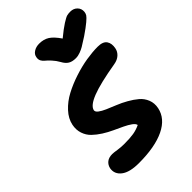

<svg xmlns="http://www.w3.org/2000/svg" viewBox="-271 -1049 1165 1165"><g transform="rotate(-45 311.5 -466.5)"><path d="M563 -939Q590.8 -939 608.2 -921.1Q625.5 -903.3 623 -877Q621.6 -864.3 615.5 -854.5Q609.4 -844.7 586.2 -825Q563 -805.2 517.1 -773.9Q474.6 -746.6 460.2 -738Q445.8 -729.5 426.3 -722.2Q406.7 -714.8 387.2 -714.8Q356.9 -714.8 338.4 -726.3Q319.8 -737.8 306.2 -763.2Q292 -788.6 273.7 -808.3Q255.4 -828.1 243.7 -837.2Q231.9 -846.2 225.3 -859.1Q218.8 -872.1 222.2 -889.2Q225.6 -910.2 245.6 -922.6Q265.6 -935.1 292 -935.1Q330.1 -935.1 357.2 -918Q384.3 -900.9 415 -856Q462.4 -895 492.2 -913.8Q522 -932.6 533.9 -935.8Q545.9 -939 563 -939ZM208 5.9Q128.9 5.9 91.6 -22.9Q54.2 -51.8 62 -96.2Q67.4 -120.1 85 -134Q102.5 -147.9 131.8 -147.9Q143.1 -147.9 170.9 -143.6Q198.7 -139.2 227.1 -139.2Q276.4 -139.2 307.1 -144.3Q337.9 -149.4 366.2 -163.1Q363.8 -176.8 344.7 -190.4Q325.7 -204.1 298.6 -217Q271.5 -230 239.5 -244.6Q207.5 -259.3 177.5 -278.3Q147.5 -297.4 124.3 -319.8Q101.1 -342.3 90.3 -374.5Q79.6 -406.7 86.9 -443.8Q95.7 -487.8 131.1 -526.1Q166.5 -564.5 215.3 -590.3Q264.2 -616.2 321.8 -635Q379.4 -653.8 432.6 -662.4Q485.8 -670.9 529.8 -670.9Q574.7 -670.9 590.6 -647.7Q606.4 -624.5 599.1 -587.9Q594.7 -564 575.7 -546.9Q556.6 -529.8 526.9 -524.9Q382.8 -500.5 315.4 -473.9Q248 -447.3 241.2 -415Q238.8 -402.3 254.9 -389.9Q271 -377.4 298.3 -365.5Q325.7 -353.5 359.1 -340.1Q392.6 -326.7 425 -308.3Q457.5 -290 482.9 -268.6Q508.3 -247.1 520.8 -215.8Q533.2 -184.6 525.9 -147.9Q510.7 -73.7 428.5 -33.9Q346.2 5.9 208 5.9Z"/></g></svg>

Font: Shantell Sans Irregular Bouncy
Style: Bold Italic
Weight: 700
Italic angle: -11.31°
Designer: Stephen Nixon, Anya Danilova, Shantell Martin
Foundry: Arrow Type
Version: Version 1.006;[9816181b4]